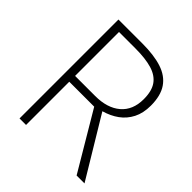

<svg xmlns="http://www.w3.org/2000/svg" viewBox="-194 -847 980 980"><g transform="rotate(45 296.0 -357.0)"><path d="M273 -714Q358 -714 414.5 -695.5Q471 -677 500 -634.5Q529 -592 529 -520Q529 -466 509 -427Q489 -388 454.5 -363Q420 -338 374 -325L570 0H513L328 -312H148V0H101V-714ZM268 -671H148V-354H293Q380 -354 430 -396.5Q480 -439 480 -518Q480 -577 456.5 -610Q433 -643 386 -657Q339 -671 268 -671Z"/></g></svg>

Font: Noto Sans Syriac Eastern ExtraLight
Style: Regular
Weight: 250
Designer: Patrick Giasson and the Monotype Design Team
Foundry: Monotype Imaging Inc.
Version: Version 3.001